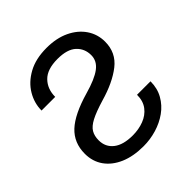

<svg xmlns="http://www.w3.org/2000/svg" viewBox="-196 -864 1016 1016"><g transform="rotate(-45 312.5 -356.0)"><path d="M156.2 -180.4Q156.2 -130.3 193.7 -100.7Q231.2 -71 302.6 -71Q347.3 -71 385.5 -85.6Q423.7 -100.1 446.9 -130.3Q470.2 -160.5 470.2 -207.4H571Q571 -154.8 547.9 -114.2Q524.9 -73.5 486.3 -46Q447.8 -18.5 400 -4.3Q352.3 9.9 302.6 9.9Q226.6 9.9 170.8 -14Q115.1 -38 84.5 -81.1Q54 -124.3 54 -181.8Q54 -263.8 109.2 -315.3Q164.4 -366.8 286.9 -402Q370 -425.4 408.7 -454.4Q447.4 -483.3 447.4 -527Q447.4 -576 413.4 -607.6Q379.3 -639.2 306.8 -639.2Q229 -639.2 192.6 -601.7Q156.2 -564.3 156.2 -505.7H54Q54 -560.4 83.1 -609.7Q112.2 -659.1 168.7 -690.3Q225.1 -721.6 306.8 -721.6Q380.7 -721.6 435.2 -695.7Q489.7 -669.7 519.7 -625.4Q549.7 -581 549.7 -525.6Q549.7 -443.5 486.9 -394.4Q424 -345.2 319.6 -315.3Q253.6 -295.5 218.2 -277Q182.9 -258.5 169.6 -235.8Q156.2 -213.1 156.2 -180.4Z"/></g></svg>

Font: Interface
Style: Regular
Weight: 400
Designer: Rasmus Andersson
Foundry: rsms
Version: Version 1.8